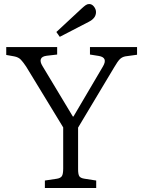

<svg xmlns="http://www.w3.org/2000/svg" viewBox="-20 -934 712 954"><path d="M203 0V-37L263 -46Q281 -49 287.5 -59Q294 -69 294 -97V-301L110 -603Q96 -624 84 -637Q72 -650 50 -654L11 -661V-700H264V-663L212 -657Q188 -654 183 -640.5Q178 -627 191 -606L342 -355H345L491 -603Q518 -648 471 -656L427 -663V-700H661V-662L603 -654Q587 -651 576 -640.5Q565 -630 547 -599L368 -300V-93Q368 -68 374 -58.5Q380 -49 400 -46L458 -37V0ZM277 -751 260 -775 386 -892Q398 -903 406 -908.5Q414 -914 423 -914Q437 -914 447 -901Q457 -888 457 -874Q457 -858 447.5 -846Q438 -834 420 -825Z"/></svg>

Font: Literata 12pt Light
Style: Regular
Weight: 300
Designer: Latin by Veronika Burian and Jose Scaglione. Greek by Irene Vlachou. Cyrillic by Vera Evstafieva.
Foundry: TypeTogether
Version: Version 3.002